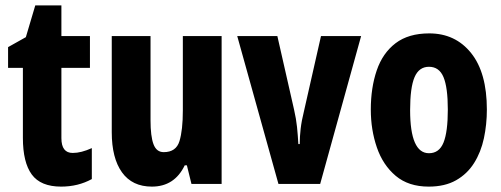

<svg xmlns="http://www.w3.org/2000/svg" viewBox="-20 -683 1862 713"><path d="M250 -115Q266 -115 283.5 -119.5Q301 -124 321 -133V-18Q270 10 207 10Q131 10 98 -35Q65 -80 65 -171V-431H10V-508L76 -545L111 -663H208V-549H314V-431H208V-170Q208 -115 250 -115Z M803 -549V0H691L674 -69H666Q628 10 544 10Q471 10 433 -43Q395 -96 395 -192V-549H539V-236Q539 -177 550 -147.5Q561 -118 588 -118Q634 -118 646.5 -159Q659 -200 659 -273V-549Z M1014 0 861 -549H1010L1072 -276Q1080 -241 1083 -211.5Q1086 -182 1088 -148H1093Q1093 -175 1096.5 -205Q1100 -235 1109 -271L1172 -549H1321L1169 0Z M1788 -276Q1788 -221 1777 -169.5Q1766 -118 1740.5 -77.5Q1715 -37 1673.5 -13.5Q1632 10 1572 10Q1497 10 1449.5 -30Q1402 -70 1379.5 -135.5Q1357 -201 1357 -276Q1357 -357 1379 -421.5Q1401 -486 1449 -522.5Q1497 -559 1574 -559Q1671 -559 1729.5 -486Q1788 -413 1788 -276ZM1503 -274Q1503 -114 1573 -114Q1611 -114 1627 -153.5Q1643 -193 1643 -276Q1643 -358 1627 -396.5Q1611 -435 1573 -435Q1536 -435 1519.5 -396.5Q1503 -358 1503 -274Z"/></svg>

Font: Noto Sans Malayalam ExtraCondensed ExtraBold
Style: Regular
Weight: 800
Width: 2
Designer: Jelle Bosma - Monotype Design Team
Foundry: Monotype Imaging Inc.
Version: Version 2.104; ttfautohint (v1.8.4.7-5d5b)